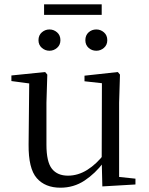

<svg xmlns="http://www.w3.org/2000/svg" viewBox="-20 -858 693 893"><path d="M210 -622Q190 -622 174.5 -635.5Q159 -649 159 -671Q159 -694 174.5 -707.5Q190 -721 210 -721Q230 -721 245.5 -707.5Q261 -694 261 -671Q261 -649 245.5 -635.5Q230 -622 210 -622ZM428 -622Q407 -622 392 -635.5Q377 -649 377 -671Q377 -694 392 -707.5Q407 -721 428 -721Q448 -721 463.5 -707.5Q479 -694 479 -671Q479 -649 463.5 -635.5Q448 -622 428 -622ZM185 -789V-838H453V-789ZM261 15Q190 15 151 -29.5Q112 -74 113 -186L116 -484L138 -467L33 -481V-507L190 -523L200 -511L196 -380V-185Q196 -105 221.5 -73Q247 -41 296 -41Q343 -41 386 -68Q429 -95 465 -142L488 -103H462Q423 -51 373 -18Q323 15 261 15ZM456 9 453 -114V-116L454 -471L373 -480V-506L528 -523L538 -511L534 -380V-35L610 -27V0Z"/></svg>

Font: Noto Serif KR
Style: Regular
Weight: 400
Designer: Ryoko NISHIZUKA  (kana & ideographs); Frank Grießhammer (Latin, Greek & Cyrillic); Wenlong ZHANG  (bopomofo); Sandoll Co
Foundry: Adobe
Version: Version 2.003-H1;hotconv 1.1.1;makeotfexe 2.6.0